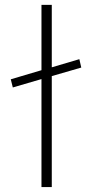

<svg xmlns="http://www.w3.org/2000/svg" viewBox="-20 -762 365 782"><path d="M190.9 -452.1V0H148.9V-439.9L32.2 -405.8L23.9 -439L148.9 -476.1V-742.2H190.9V-487.8L303.2 -521L311 -486.8Z"/></svg>

Font: Montserrat Ultra Light
Style: Regular
Weight: 200
Designer: Julieta Ulanovsky
Foundry: Julieta Ulanovsky
Version: Version 3.001;PS 003.001;hotconv 1.0.70;makeotf.lib2.5.58329